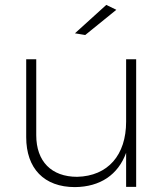

<svg xmlns="http://www.w3.org/2000/svg" viewBox="-20 -763 681 784"><path d="M455 -723 414 -743 286 -627 328 -620ZM495 -521V-266C495 -130 421 -44 295 -41C190 -41 128 -104 128 -211V-521H87V-203C87 -75 160 1 286 1C389 0 462 -49 495 -139V0H536V-521Z"/></svg>

Font: Montserrat arm ExtraLight
Style: Regular
Weight: 275
Designer: Julieta Ulanovsky
Foundry: Julieta Ulanovsky
Version: Version 6.000;PS 006.000;hotconv 1.0.88;makeotf.lib2.5.64775